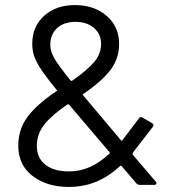

<svg xmlns="http://www.w3.org/2000/svg" viewBox="-20 -728 698 756"><path d="M52 -154Q52 -219 88.5 -268Q125 -317 202 -369Q208 -371 203 -374Q154 -434 134 -467Q119 -492 113 -512Q107 -532 107 -556Q107 -623 153.5 -665.5Q200 -708 275 -708Q351 -708 400 -665.5Q449 -623 449 -555Q449 -497 414.5 -452Q380 -407 308 -358Q304 -357 307 -353L456 -176Q459 -173 462 -176L527 -262Q533 -270 541 -265L579 -243Q588 -237 582 -229L504 -128Q502 -126 502 -123Q502 -119 506 -115L594 -12Q596 -10 596 -7Q596 -5 594 -2.5Q592 0 588 0H529Q523 0 516 -7L459 -74Q456 -77 453 -74Q405 -31 356.5 -11.5Q308 8 250 8Q165 8 108.5 -35Q52 -78 52 -154ZM252 -53Q294 -53 333 -70Q372 -87 411 -123Q414 -126 411 -129L252 -316Q250 -318 246 -317Q184 -275 154.5 -237.5Q125 -200 125 -154Q125 -106 158.5 -79.5Q192 -53 252 -53ZM193 -500Q208 -473 258 -411Q261 -408 264 -410Q324 -452 351 -484Q378 -516 378 -555Q378 -594 350 -618Q322 -642 277 -642Q232 -642 205 -617.5Q178 -593 178 -551Q178 -527 193 -500Z"/></svg>

Font: Barlow GEO
Style: Regular
Weight: 400
Designer: Jeremy Tribby
Foundry: Tribby Type
Version: Version 1.408